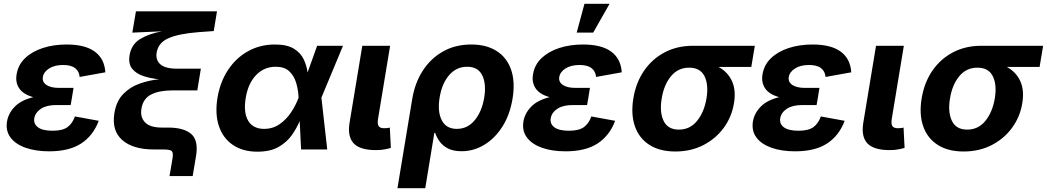

<svg xmlns="http://www.w3.org/2000/svg" viewBox="-20 -787 5513 1011"><path d="M238.8 9.8Q167.5 9.8 114.5 -9Q61.5 -27.8 35.2 -63.2Q8.8 -98.6 17.1 -148.4Q24.4 -190.9 57.9 -225.3Q91.3 -259.8 155.3 -275.4Q102.5 -290 81.3 -321.5Q60.1 -353 67.4 -395.5Q75.7 -446.3 112.5 -481.2Q149.4 -516.1 206.1 -534.4Q262.7 -552.7 330.6 -552.7Q428.2 -552.7 479.2 -515.1Q530.3 -477.5 534.7 -406.2L399.4 -381.8Q397 -411.1 375.7 -428Q354.5 -444.8 312.5 -444.8Q267.1 -444.8 238.3 -426.3Q209.5 -407.7 205.6 -380.9Q201.7 -355 224.6 -339.6Q247.6 -324.2 291 -324.2H367.2L357.4 -264.2L352.1 -233.9H276.4Q225.6 -233.9 195.8 -214.4Q166 -194.8 160.6 -164.6Q155.8 -134.8 179.9 -116.7Q204.1 -98.6 257.3 -98.6Q308.6 -98.6 334.7 -117.2Q360.8 -135.7 374.5 -173.8L500 -150.9Q470.7 -72.8 407.5 -31.5Q344.2 9.8 238.8 9.8Z M872.6 140.1 887.7 51.8Q893.6 19 885.3 9.5Q877 0 840.8 0H791Q680.2 0 624 -49.3Q567.9 -98.6 582 -189.5Q592.3 -254.4 628.7 -291.7Q665 -329.1 715.1 -346.7Q765.1 -364.3 817.4 -369.6Q772.5 -374 734.6 -386.7Q696.8 -399.4 676 -425Q655.3 -450.7 662.1 -495.1Q671.4 -553.2 718 -581.5Q764.6 -609.9 833.5 -622.1L676.8 -615.2L695.8 -727.5H1122.6L1105.5 -623.5L1025.9 -617.7Q924.3 -609.9 869.6 -586.9Q814.9 -564 805.2 -512.2Q797.9 -472.7 823.7 -449Q849.6 -425.3 914.1 -425.3H1037.6L1019 -311H887.7Q819.8 -311 777.1 -290Q734.4 -269 725.1 -216.8Q716.8 -171.9 742.9 -143.6Q769 -115.2 833 -115.2H866.2Q947.3 -115.2 986.6 -81.8Q1025.9 -48.3 1012.2 34.7L994.6 140.1Z M1335.4 11.7Q1258.8 11.7 1206.5 -23.7Q1154.3 -59.1 1132.8 -122.8Q1111.3 -186.5 1125 -271.5Q1139.2 -356.4 1181.4 -419.7Q1223.6 -482.9 1286.9 -517.8Q1350.1 -552.7 1427.7 -552.7Q1491.7 -552.7 1527.6 -530.5Q1563.5 -508.3 1579.3 -474.4Q1595.2 -440.4 1599.6 -405.3L1649.9 -545.9H1786.1L1672.4 -272.9L1703.1 0H1565.4L1558.1 -149.4Q1542.5 -112.3 1516.4 -75.2Q1490.2 -38.1 1446.8 -13.2Q1403.3 11.7 1335.4 11.7ZM1552.2 -272.9V-274.4Q1550.3 -314.5 1539.3 -351.3Q1528.3 -388.2 1502.9 -411.9Q1477.5 -435.5 1432.1 -435.5Q1371.1 -435.5 1328.9 -392.1Q1286.6 -348.6 1273.9 -271.5Q1261.2 -194.8 1286.6 -151.6Q1312 -108.4 1370.6 -108.4Q1416.5 -108.4 1452.1 -133.1Q1487.8 -157.7 1512.7 -195.3Q1537.6 -232.9 1551.8 -271.5Z M1959 3.4Q1875.5 3.4 1842 -32.5Q1808.6 -68.4 1820.8 -141.6L1887.7 -545.9H2034.2L1970.7 -161.6Q1966.3 -135.7 1973.4 -123.8Q1980.5 -111.8 2002.9 -111.8Q2014.6 -111.8 2021.2 -112.8Q2027.8 -113.8 2032.7 -115.2L2038.1 -8.3Q2026.4 -4.4 2005.9 -0.5Q1985.4 3.4 1959 3.4Z M2072.8 204.1 2150.4 -264.6Q2164.6 -350.6 2206.5 -415.3Q2248.5 -480 2313.5 -516.4Q2378.4 -552.7 2461.9 -552.7Q2540.5 -552.7 2594.2 -519Q2647.9 -485.4 2670.7 -421.6Q2693.4 -357.9 2679.2 -269Q2665 -182.1 2625.2 -119.9Q2585.4 -57.6 2529.5 -24.2Q2473.6 9.3 2410.6 9.3Q2366.2 9.3 2338.1 -5.6Q2310.1 -20.5 2294.4 -42.7Q2278.8 -64.9 2271.5 -87.4H2267.1L2219.2 204.1ZM2385.3 -108.4Q2442.4 -108.4 2480 -154.3Q2517.6 -200.2 2529.8 -273.4Q2541.5 -345.2 2519.3 -390.4Q2497.1 -435.5 2439.9 -435.5Q2383.3 -435.5 2345.2 -391.6Q2307.1 -347.7 2294.9 -273.4Q2282.7 -199.2 2306.2 -153.8Q2329.6 -108.4 2385.3 -108.4Z M2958 9.8Q2886.7 9.8 2833.7 -9Q2780.8 -27.8 2754.4 -63.2Q2728 -98.6 2736.3 -148.4Q2743.7 -190.9 2777.1 -225.3Q2810.5 -259.8 2874.5 -275.4Q2821.8 -290 2800.5 -321.5Q2779.3 -353 2786.6 -395.5Q2794.9 -446.3 2831.8 -481.2Q2868.7 -516.1 2925.3 -534.4Q2981.9 -552.7 3049.8 -552.7Q3147.5 -552.7 3198.5 -515.1Q3249.5 -477.5 3253.9 -406.2L3118.7 -381.8Q3116.2 -411.1 3095 -428Q3073.7 -444.8 3031.7 -444.8Q2986.3 -444.8 2957.5 -426.3Q2928.7 -407.7 2924.8 -380.9Q2920.9 -355 2943.8 -339.6Q2966.8 -324.2 3010.3 -324.2H3086.4L3076.7 -264.2L3071.3 -233.9H2995.6Q2944.8 -233.9 2915 -214.4Q2885.3 -194.8 2879.9 -164.6Q2875 -134.8 2899.2 -116.7Q2923.3 -98.6 2976.6 -98.6Q3027.8 -98.6 3054 -117.2Q3080.1 -135.7 3093.8 -173.8L3219.2 -150.9Q3189.9 -72.8 3126.7 -31.5Q3063.5 9.8 2958 9.8ZM3016.6 -615.2 3057.6 -767.1H3189.9L3103.5 -615.2Z M3536.1 10.7Q3453.6 10.7 3399.4 -24.2Q3345.2 -59.1 3323.2 -121.8Q3301.3 -184.6 3314.9 -268.6Q3328.6 -352.5 3371.6 -414.8Q3414.6 -477.1 3480.2 -511.5Q3545.9 -545.9 3627.9 -545.9H3954.6L3936 -434.6H3763.7Q3812 -408.2 3834.2 -360.1Q3856.4 -312 3844.7 -242.7Q3833 -171.4 3791 -114Q3749 -56.6 3683.6 -22.9Q3618.2 10.7 3536.1 10.7ZM3608.9 -430.7Q3550.3 -430.7 3513.2 -385.7Q3476.1 -340.8 3464.4 -269Q3452.1 -197.8 3474.1 -151.1Q3496.1 -104.5 3554.7 -104.5Q3613.3 -104.5 3650.6 -150.6Q3688 -196.8 3700.2 -269Q3711.9 -341.3 3689.5 -386Q3667 -430.7 3608.9 -430.7Z M4166.5 9.8Q4095.2 9.8 4042.2 -9Q3989.3 -27.8 3962.9 -63.2Q3936.5 -98.6 3944.8 -148.4Q3952.1 -190.9 3985.6 -225.3Q4019 -259.8 4083 -275.4Q4030.3 -290 4009 -321.5Q3987.8 -353 3995.1 -395.5Q4003.4 -446.3 4040.3 -481.2Q4077.1 -516.1 4133.8 -534.4Q4190.4 -552.7 4258.3 -552.7Q4356 -552.7 4407 -515.1Q4458 -477.5 4462.4 -406.2L4327.1 -381.8Q4324.7 -411.1 4303.5 -428Q4282.2 -444.8 4240.2 -444.8Q4194.8 -444.8 4166 -426.3Q4137.2 -407.7 4133.3 -380.9Q4129.4 -355 4152.3 -339.6Q4175.3 -324.2 4218.8 -324.2H4294.9L4285.2 -264.2L4279.8 -233.9H4204.1Q4153.3 -233.9 4123.5 -214.4Q4093.8 -194.8 4088.4 -164.6Q4083.5 -134.8 4107.7 -116.7Q4131.8 -98.6 4185.1 -98.6Q4236.3 -98.6 4262.5 -117.2Q4288.6 -135.7 4302.2 -173.8L4427.7 -150.9Q4398.4 -72.8 4335.2 -31.5Q4272 9.8 4166.5 9.8Z M4664.1 3.4Q4580.6 3.4 4547.1 -32.5Q4513.7 -68.4 4525.9 -141.6L4592.8 -545.9H4739.3L4675.8 -161.6Q4671.4 -135.7 4678.5 -123.8Q4685.5 -111.8 4708 -111.8Q4719.7 -111.8 4726.3 -112.8Q4732.9 -113.8 4737.8 -115.2L4743.2 -8.3Q4731.4 -4.4 4710.9 -0.5Q4690.4 3.4 4664.1 3.4Z M5054.2 10.7Q4971.7 10.7 4917.5 -24.2Q4863.3 -59.1 4841.3 -121.8Q4819.3 -184.6 4833 -268.6Q4846.7 -352.5 4889.6 -414.8Q4932.6 -477.1 4998.3 -511.5Q5064 -545.9 5146 -545.9H5472.7L5454.1 -434.6H5281.7Q5330.1 -408.2 5352.3 -360.1Q5374.5 -312 5362.8 -242.7Q5351.1 -171.4 5309.1 -114Q5267.1 -56.6 5201.7 -22.9Q5136.2 10.7 5054.2 10.7ZM5127 -430.7Q5068.4 -430.7 5031.2 -385.7Q4994.1 -340.8 4982.4 -269Q4970.2 -197.8 4992.2 -151.1Q5014.2 -104.5 5072.8 -104.5Q5131.3 -104.5 5168.7 -150.6Q5206.1 -196.8 5218.3 -269Q5230 -341.3 5207.5 -386Q5185.1 -430.7 5127 -430.7Z"/></svg>

Font: Inter
Style: Bold Italic
Weight: 700
Italic angle: -9.39999°
Designer: Rasmus Andersson
Foundry: rsms
Version: Version 4.001;git-9221beed3